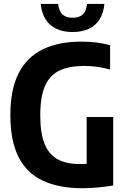

<svg xmlns="http://www.w3.org/2000/svg" viewBox="-20 -965 654 993"><path d="M407.4 8.5Q284.3 8.5 201.1 -30.7Q118 -69.9 75.8 -153.2Q33.6 -236.5 33.6 -369.7Q33.6 -502.4 76.4 -586.3Q119.3 -670.1 201.2 -709.9Q283.1 -749.7 400.3 -749.7Q443 -749.7 479.2 -745.1Q515.4 -740.4 549.5 -731.1V-605.8Q514.8 -614.7 482.4 -619.4Q450 -624 415.5 -624Q338.1 -624 287.9 -600.3Q237.6 -576.6 212.9 -520.6Q188.2 -464.6 188.2 -367.6Q188.2 -273.8 211.5 -218.7Q234.8 -163.7 280.2 -140.1Q325.7 -116.5 392 -116.5Q413.2 -116.5 434.3 -118.3Q455.3 -120.1 473 -122.9L428.3 -84.6V-360H565.5V-5.6Q524.8 0.9 484.5 4.7Q444.3 8.5 407.4 8.5ZM355.6 -799.3Q307.2 -799.3 271.7 -815.9Q236.3 -832.6 215.7 -865Q195.1 -897.5 190.8 -944.7H280.6Q285.4 -906.3 303.6 -889.8Q321.9 -873.2 355.6 -873.2Q389.8 -873.2 407.8 -889.8Q425.9 -906.3 430.1 -944.7H519.9Q515.6 -897.3 495.1 -864.9Q474.7 -832.5 439.4 -815.9Q404.1 -799.3 355.6 -799.3Z"/></svg>

Font: Encode Sans SC Condensed Thin
Style: Regular
Weight: 100
Width: 3
Designer: Multiple Designers
Foundry: Impallari Type
Version: Version 3.002